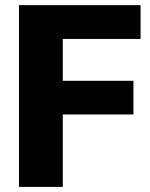

<svg xmlns="http://www.w3.org/2000/svg" viewBox="-20 -731 587 751"><path d="M225.6 -415V-578.6H529.8V-710.9H54.2V0H225.6V-283.2H502V-415Z"/></svg>

Font: Vazirmatn Black
Style: Regular
Weight: 900
Designer: Saber Rastikerdar
Foundry: Saber Rastikerdar
Version: Version 33.003